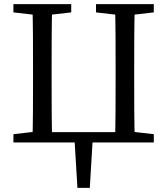

<svg xmlns="http://www.w3.org/2000/svg" viewBox="-20 -690 810 930"><path d="M137 0H233C230 -101 230 -205 230 -310V-360C230 -463 230 -567 233 -670H137C140 -569 140 -465 140 -360V-310C140 -207 140 -103 137 0ZM537 0H633C630 -101 630 -205 630 -310V-360C630 -463 630 -567 633 -670H537C540 -569 540 -465 540 -360V-310C540 -207 540 -103 537 0ZM45 -630 175 -615H195L325 -630V-670H45V-630ZM445 -630 575 -615H595L725 -630V-670H445V-630ZM45 0H185V-55H175L45 -40V0ZM725 0V-40L595 -55H585V0H725ZM340 -30 355 220H415L430 -30H340ZM585 0V-50H185V0H585Z"/></svg>

Font: Source Serif Variable
Style: Regular
Weight: 389
Designer: Frank Grießhammer
Foundry: Adobe Systems Incorporated
Version: Version 3.001;hotconv 1.0.111;makeotfexe 2.5.65597